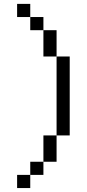

<svg xmlns="http://www.w3.org/2000/svg" viewBox="-20 -953 440 973"><path d="M66.7 -866.7V-933.3H133.3V-866.7ZM66.7 0V-66.7H133.3V0ZM133.3 -66.7V-133.3H200V-66.7ZM200 -800H266.7V-666.7H200ZM200 -866.7V-800H133.3V-866.7ZM200 -133.3V-266.7H266.7V-133.3ZM266.7 -266.7V-666.7H333.3V-266.7Z"/></svg>

Font: Galmuri14 Regular
Style: Regular
Weight: 400
Designer: Lee Minseo (quiple)
Version: Version 2.399;hotconv 1.1.1;makeotfexe 2.6.0 DEVELOPMENT